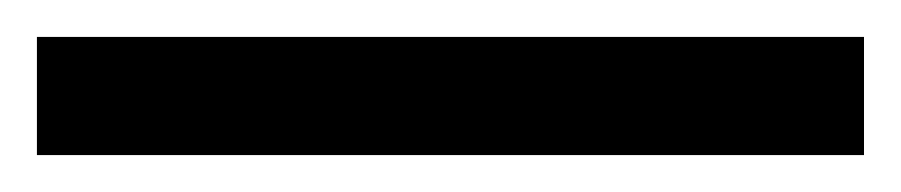

<svg xmlns="http://www.w3.org/2000/svg" viewBox="-22 70 488 104"><path d="M446 154H-2V90H446Z"/></svg>

Font: Go Noto Kurrent-Regular
Style: Regular
Weight: 400
Designer: Monotype Design Team
Foundry: Monotype Imaging Inc.
Version: Version 2.012; ttfautohint (v1.8.4.7-5d5b)